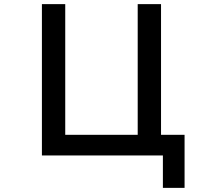

<svg xmlns="http://www.w3.org/2000/svg" viewBox="-20 -753 1040 930"><path d="M874 157H769V0H183V-733H296V-100H647V-733H760V-100H874Z"/></svg>

Font: IBM Plex Sans JP Medium
Style: Regular
Weight: 500
Designer: Mike Abbink; Paul van der Laan; Pieter van Rosmalen; Wujin Sim; Yejin Wi; Jinhee Kim; Boomi Park; Yona Kim; Kichan Ma
Foundry: Sandoll Inc.
Version: Version 1.001